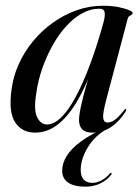

<svg xmlns="http://www.w3.org/2000/svg" viewBox="-20 -464 500 684"><path d="M364.5 -12.5 367 -7.5Q319.5 17 293.5 59.8Q267.5 102.5 267.5 141Q267.5 164 278.2 175.8Q289 187.5 309 187.5Q326 187.5 343 177.8Q360 168 370.5 155Q372 153 373.8 152.2Q375.5 151.5 377 152.5Q378 153 377.8 154.8Q377.5 156.5 375.5 159Q364 175.5 339.8 188.2Q315.5 201 284 201Q244 201 222.8 186.5Q201.5 172 201.5 144.5Q201.5 117.5 217.8 91.2Q234 65 270 38.8Q306 12.5 364.5 -12.5ZM359.5 -112.5Q345.5 -60 347.5 -43.8Q349.5 -27.5 364 -27.5Q375 -27.5 388.2 -36.5Q401.5 -45.5 421.5 -70.5Q424 -74 425.5 -75Q427 -76 428.5 -75.5Q430 -75 429.8 -72.8Q429.5 -70.5 427.5 -66.5Q405.5 -31.5 375.8 -11.5Q346 8.5 309.5 8.5Q285 8.5 273.2 -3Q261.5 -14.5 261.5 -37Q261.5 -46.5 264 -62.2Q266.5 -78 271.8 -100.2Q277 -122.5 285.2 -152.2Q293.5 -182 304.5 -219.5L308 -217.5Q282.5 -149.5 251.8 -98.5Q221 -47.5 184.5 -19.5Q148 8.5 105 8.5Q58 8.5 34 -28.2Q10 -65 21 -143.5Q26.5 -190.5 46.5 -235Q66.5 -279.5 97.5 -317Q128.5 -354.5 168.2 -383Q208 -411.5 253.2 -427.5Q298.5 -443.5 346.5 -443.5Q377.5 -443.5 401.5 -438.8Q425.5 -434 439 -428.2Q452.5 -422.5 452.5 -418Q452.5 -413.5 448.8 -411.2Q445 -409 441 -406.8Q437 -404.5 435.5 -399.5ZM109 -130Q99.5 -71.5 112.5 -46Q125.5 -20.5 147.5 -20.5Q165.5 -20.5 184.8 -34.5Q204 -48.5 224.2 -77.2Q244.5 -106 265.2 -149.5Q286 -193 307 -251.2Q328 -309.5 348.5 -383.5Q355 -407.5 352.8 -420.2Q350.5 -433 333.5 -433Q302 -433 272 -416.2Q242 -399.5 215.2 -370Q188.5 -340.5 167 -301.8Q145.5 -263 130.2 -219.2Q115 -175.5 109 -130Z"/></svg>

Font: Fraunces 120pt
Style: Italic
Weight: 400
Italic angle: -16°
Version: Version 1.000;[b76b70a41]